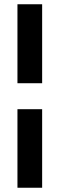

<svg xmlns="http://www.w3.org/2000/svg" viewBox="-20 -698 280 902"><path d="M62 -678H178V-307H62ZM62 -185H178V184H62Z"/></svg>

Font: Grenze Gotisch Black
Style: Regular
Weight: 900
Designer: Renata Polastri
Foundry: Omnibus-Type
Version: Version 1.001